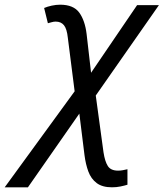

<svg xmlns="http://www.w3.org/2000/svg" viewBox="-133 -558 697 818"><path d="M-113 240 185 -169 156 -397Q152 -435 139.5 -450.5Q127 -466 104 -466Q96 -466 87.5 -463.5Q79 -461 71 -459L55 -524Q69 -530 87.5 -534Q106 -538 123 -538Q180 -538 204.5 -504.5Q229 -471 236 -413L255 -248L451 -536H544L275 -151L308 91Q314 130 326.5 149.5Q339 169 370 169Q381 169 391 167Q401 165 410 163V229Q397 233 380 236.5Q363 240 344 240Q303 240 279 222Q255 204 243.5 173Q232 142 227 103L205 -74L-14 240Z"/></svg>

Font: Manna Sans
Style: Italic
Weight: 400
Italic angle: -12°
Designer: Monotype Design Team
Foundry: Monotype Imaging Inc.
Version: Version 2.001.1; ttfautohint (v1.8.2)